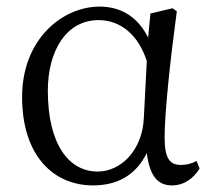

<svg xmlns="http://www.w3.org/2000/svg" viewBox="-20 -548 644 582"><path d="M416 -191C412 -93 347 -28 276 -28C189 -28 125 -110 125 -273C125 -393 180 -487 279 -487C345 -487 399 -443 425 -363ZM576 -60C561 -52 545 -48 529 -48C496 -48 479 -65 479 -132C479 -209 497 -373 516 -514L503 -523L436 -507L429 -434C398 -497 346 -528 282 -528C170 -528 47 -430 47 -254C47 -75 143 14 262 14C335 14 391 -16 425 -84C434 -12 460 14 501 14C539 14 567 -8 585 -37Z"/></svg>

Font: Source Han Serif AKR9
Style: Regular
Weight: 400
Designer: Ryoko NISHIZUKA 西塚涼子 (kana & ideographs); Frank Grießhammer (Latin, Greek & Cyrillic); Sandoll Communications 산돌커뮤니케이션, 
Foundry: Adobe Systems Incorporated
Version: Version 1.005;hotconv 1.0.107;makeotfexe 2.5.65593